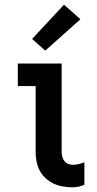

<svg xmlns="http://www.w3.org/2000/svg" viewBox="-20 -791 415 819"><path d="M291 8Q270 8 249 4.5Q228 1 209.5 -7.5Q191 -16 175 -30.5Q159 -45 149.5 -63Q140 -81 136 -102Q132 -123 132 -143V-424H56V-520H243V-143Q243 -133 245.5 -123Q248 -113 254.5 -104.5Q261 -96 270.5 -92Q280 -88 291 -88Q303 -88 316 -91Q329 -94 340 -99V-3Q329 2 316 5Q303 8 291 8ZM173 -575 117 -625 253 -771 323 -709Z"/></svg>

Font: Iosevka Julsh Curly
Style: Bold
Weight: 700
Designer: Belleve Invis
Foundry: Belleve Invis
Version: Version 15.0.2; ttfautohint (v1.8.4)